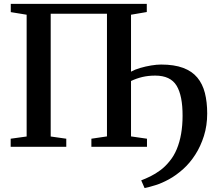

<svg xmlns="http://www.w3.org/2000/svg" viewBox="-20 -763 1124 998"><path d="M36 -743H743V-700.5L661 -686.5V-54L744 -42V0H455V-42L536 -54V-691.5H243.5V-53.5L324.5 -42V0H35.5V-42L118.5 -53.5V-686.5L36 -700ZM731.5 214.5 714 174.5Q736.5 166 762 153.5Q787.5 141 813.2 122Q839 103 861 75.5Q884 48 899 11.8Q914 -24.5 921.5 -68Q929 -111.5 929 -160.5Q929.5 -265.5 897.8 -317.8Q866 -370 787 -370Q750.5 -370 720 -362.8Q689.5 -355.5 661 -342L654 -368L661 -390.5Q680.5 -401.5 708.8 -409.8Q737 -418 766 -422.8Q795 -427.5 817.5 -427.5Q885.5 -427.5 931.8 -410.2Q978 -393 1005.5 -360Q1033 -327 1045 -279.8Q1057 -232.5 1057 -173Q1057 -110.5 1040 -56.5Q1023 -2.5 995 41Q967 84.5 932.5 115.5Q895 149 858.2 169Q821.5 189 789 199.2Q756.5 209.5 731.5 214.5Z"/></svg>

Font: Merriweather 60pt SemiBold
Style: Regular
Weight: 600
Version: Version 2.100